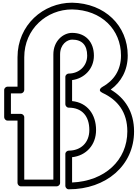

<svg xmlns="http://www.w3.org/2000/svg" viewBox="-20 -1358 1024 1425"><path d="M515 -3.5V-191.3C619.5 -202.6 693 -282.1 693 -393C693 -508.2 628.5 -596.6 515 -607.8V-763.6C603.9 -774.9 677 -845.7 677 -945C677 -1046.3 615.6 -1114 515 -1114C449.4 -1114 376 -1054.9 376 -954V-25H160V-488C160 -503.1 145.7 -513 135 -513H61V-665H135C150.1 -665 160 -679.3 160 -690V-933C160 -1143.5 327 -1288 514.8 -1288C733.5 -1284.2 878 -1138.7 878 -946C878 -837.2 825 -760.1 739.9 -712.9C739.9 -712.9 696.9 -689.1 741.4 -668.3C854.3 -615.7 925 -525.1 925 -383C925 -168.8 757.9 -14 515 -3.5ZM465 22C465 32.7 474.9 47 490 47C767.5 47 975 -130 975 -383C975 -527.1 908.1 -629.8 801.7 -693.1C878.5 -749.1 928 -835.7 928 -946C928 -1167.3 758.5 -1333.8 515.2 -1338C301 -1338 110 -1172.5 110 -933V-715H36C25.3 -715 11 -705.1 11 -690V-488C11 -477.3 20.9 -463 36 -463H110V0C110 10.7 119.9 25 135 25H401C411.7 25 426 15.1 426 0V-954C426 -1029.1 478.6 -1064 515 -1064C588.4 -1064 627 -1023.7 627 -945C627 -865.9 564.8 -812 490 -812C479.3 -812 465 -802.1 465 -787V-584C465 -573.3 474.9 -559 490 -559C589.2 -559 643 -495.5 643 -393C643 -299.4 580.2 -240 490 -240C479.3 -240 465 -230.1 465 -215Z"/></svg>

Font: Poland Can Into
Style: BigWritingsOLn
Weight: 700
Foundry: Cannot Into Space Fonts
Version: Version 0.92